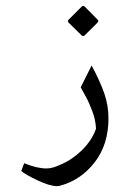

<svg xmlns="http://www.w3.org/2000/svg" viewBox="-20 -426 447 662"><path d="M216.8 -347.7Q211.4 -353 216.8 -358.4L261.7 -403.3Q266.6 -408.2 272 -403.3L315.9 -358.9Q321.8 -353.5 315.9 -347.7L272 -304.2Q266.6 -298.8 261.2 -304.2ZM140.6 154.8Q160.6 154.8 186.5 142.6Q227.5 126 262.5 91.8Q297.4 57.6 311 17.6Q309.6 -13.7 298.3 -42.5Q285.6 -75.7 279.3 -86.4Q260.3 -120.6 258.3 -125L295.9 -200.2Q325.7 -144.5 339.8 -103.3Q354 -62 354 -17.6Q354 72.8 305.9 134.3Q257.8 195.8 186.5 214.4Q181.6 215.8 176.8 215.8Q151.4 215.8 109.4 195.8Q67.4 175.8 53.2 163.6L63.5 136.7Q106.9 154.8 140.6 154.8Z"/></svg>

Font: Farbod
Style: Regular
Weight: 400
Designer: Mohammad Saleh Souzanchi
Foundry: http://font-store.ir
Version: Version:3.2.5;RFB:1.2.5;Building:2016-06-12 13:21:07.028780